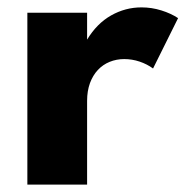

<svg xmlns="http://www.w3.org/2000/svg" viewBox="-20 -500 502 520"><path d="M54.1 0V-465.5H215.9V-392.7Q242.3 -436.4 280.9 -458.2Q319.5 -480 363.2 -480Q390.9 -480 417 -471.8Q443.2 -463.6 462.3 -450.9L394.5 -314.5Q378.2 -326.4 358 -333.2Q337.7 -340 316.4 -340Q295.5 -340 277 -332.5Q258.6 -325 245 -310.5Q231.4 -295.9 223.6 -274.8Q215.9 -253.6 215.9 -226.8V0Z"/></svg>

Font: Spartan ExtBd
Style: Regular
Weight: 800
Designer: Matt Bailey, Mirko Velimirovic
Foundry: Matt Bailey
Version: Version 1.005